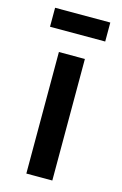

<svg xmlns="http://www.w3.org/2000/svg" viewBox="-106 -715 486 763"><g transform="rotate(15 137.0 -333.0)"><path d="M250 -666V-587.9H22.9V-666ZM189.9 -500V0H83V-500Z"/></g></svg>

Font: Work Sans Medium
Style: Regular
Weight: 500
Designer: Wei Huang
Foundry: Wei Huang
Version: Version 2.012